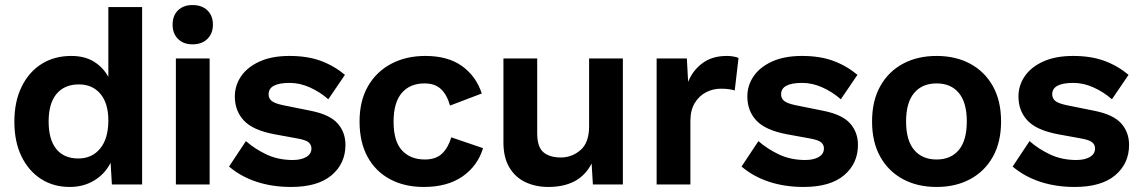

<svg xmlns="http://www.w3.org/2000/svg" viewBox="-20 -732 4521 762"><path d="M257 10Q192 10 142.5 -22Q93 -54 65 -112Q37 -170 37 -249Q37 -329 66 -388Q95 -447 145.5 -478.5Q196 -510 263 -510Q316 -510 352.5 -487.5Q389 -465 410 -427V-704H544V0H424L419 -86Q396 -41 353.5 -15.5Q311 10 257 10ZM291 -103Q345 -103 377.5 -142.5Q410 -182 410 -254Q410 -322 378.5 -359.5Q347 -397 293 -397Q236 -397 204.5 -359.5Q173 -322 173 -250Q173 -178 203.5 -140.5Q234 -103 291 -103Z M812 -500V0H678V-500ZM744 -712Q781 -712 803 -691Q825 -670 825 -634Q825 -599 803 -577.5Q781 -556 744 -556Q708 -556 686.5 -577.5Q665 -599 665 -634Q665 -670 686.5 -691Q708 -712 744 -712Z M1135 10Q1061 10 998.5 -10.5Q936 -31 889 -71L956 -172Q991 -141 1037.5 -119Q1084 -97 1142 -97Q1175 -97 1195.5 -109Q1216 -121 1216 -143Q1216 -157 1205.5 -166.5Q1195 -176 1163 -182L1070 -199Q984 -215 948 -253.5Q912 -292 912 -349Q912 -393 937 -429.5Q962 -466 1010.5 -488Q1059 -510 1129 -510Q1200 -510 1253 -490.5Q1306 -471 1349 -435L1283 -338Q1250 -367 1210 -385Q1170 -403 1130 -403Q1046 -403 1046 -358Q1046 -342 1057.5 -332Q1069 -322 1101 -315L1215 -292Q1289 -277 1320 -242Q1351 -207 1351 -157Q1351 -83 1296 -36.5Q1241 10 1135 10Z M1668 -510Q1758 -510 1814 -469.5Q1870 -429 1892 -361L1766 -313Q1754 -356 1730 -378.5Q1706 -401 1665 -401Q1607 -401 1574.5 -363Q1542 -325 1542 -249Q1542 -171 1575.5 -135Q1609 -99 1666 -99Q1710 -99 1734.5 -122.5Q1759 -146 1771 -187L1897 -144Q1876 -74 1816 -32Q1756 10 1662 10Q1585 10 1527.5 -21Q1470 -52 1438.5 -110Q1407 -168 1407 -250Q1407 -332 1440.5 -390Q1474 -448 1533 -479Q1592 -510 1668 -510Z M2156 10Q2106 10 2065.5 -9Q2025 -28 2001.5 -67.5Q1978 -107 1978 -167V-500H2112V-203Q2112 -149 2136.5 -128Q2161 -107 2206 -107Q2250 -107 2284 -136.5Q2318 -166 2318 -231V-500H2452V0H2333L2328 -83Q2303 -35 2260 -12.5Q2217 10 2156 10Z M2586 0V-500H2706L2711 -407Q2729 -452 2767.5 -481Q2806 -510 2865 -510Q2877 -510 2889.5 -508Q2902 -506 2911 -502L2896 -373Q2886 -376 2873 -378Q2860 -380 2841 -380Q2810 -380 2782.5 -366Q2755 -352 2737.5 -323.5Q2720 -295 2720 -252V0Z M3169 10Q3095 10 3032.5 -10.5Q2970 -31 2923 -71L2990 -172Q3025 -141 3071.5 -119Q3118 -97 3176 -97Q3209 -97 3229.5 -109Q3250 -121 3250 -143Q3250 -157 3239.5 -166.5Q3229 -176 3197 -182L3104 -199Q3018 -215 2982 -253.5Q2946 -292 2946 -349Q2946 -393 2971 -429.5Q2996 -466 3044.5 -488Q3093 -510 3163 -510Q3234 -510 3287 -490.5Q3340 -471 3383 -435L3317 -338Q3284 -367 3244 -385Q3204 -403 3164 -403Q3080 -403 3080 -358Q3080 -342 3091.5 -332Q3103 -322 3135 -315L3249 -292Q3323 -277 3354 -242Q3385 -207 3385 -157Q3385 -83 3330 -36.5Q3275 10 3169 10Z M3697 -510Q3773 -510 3830.5 -479Q3888 -448 3920.5 -390Q3953 -332 3953 -250Q3953 -168 3920.5 -110Q3888 -52 3830.5 -21Q3773 10 3697 10Q3621 10 3563.5 -21Q3506 -52 3473.5 -110Q3441 -168 3441 -250Q3441 -332 3473.5 -390Q3506 -448 3563.5 -479Q3621 -510 3697 -510ZM3697 -401Q3640 -401 3608 -363Q3576 -325 3576 -250Q3576 -175 3608 -137Q3640 -99 3697 -99Q3754 -99 3785.5 -137Q3817 -175 3817 -250Q3817 -325 3785.5 -363Q3754 -401 3697 -401Z M4245 10Q4171 10 4108.5 -10.5Q4046 -31 3999 -71L4066 -172Q4101 -141 4147.5 -119Q4194 -97 4252 -97Q4285 -97 4305.5 -109Q4326 -121 4326 -143Q4326 -157 4315.5 -166.5Q4305 -176 4273 -182L4180 -199Q4094 -215 4058 -253.5Q4022 -292 4022 -349Q4022 -393 4047 -429.5Q4072 -466 4120.5 -488Q4169 -510 4239 -510Q4310 -510 4363 -490.5Q4416 -471 4459 -435L4393 -338Q4360 -367 4320 -385Q4280 -403 4240 -403Q4156 -403 4156 -358Q4156 -342 4167.5 -332Q4179 -322 4211 -315L4325 -292Q4399 -277 4430 -242Q4461 -207 4461 -157Q4461 -83 4406 -36.5Q4351 10 4245 10Z"/></svg>

Font: Prodigy Sans SemiBold
Style: Regular
Weight: 600
Designer: Wei Huang
Foundry: Wei Huang
Version: Version 1.003; ttfautohint (v1.8.3)